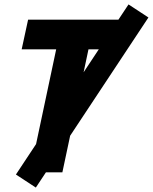

<svg xmlns="http://www.w3.org/2000/svg" viewBox="-20 -779 691 868"><path d="M78 -556 107 -690H565L536 -556H380L262 0H116L234 -556ZM52 10 561 -759 651 -700 142 69Z"/></svg>

Font: Radio Canada Condensed
Style: Bold Italic
Weight: 700
Width: 3
Italic angle: -12°
Designer: Charles Daoud, Etienne Aubert Bonn, Alexandre Saumier Demers, Jacques Le Bailly
Foundry: Radio-Canada
Version: Version 2.104; ttfautohint (v1.8.4.7-5d5b);gftools[0.9.28.de